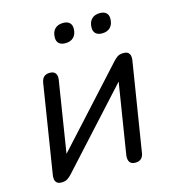

<svg xmlns="http://www.w3.org/2000/svg" viewBox="-106 -787 796 881"><g transform="rotate(-15 292.0 -346.5)"><path d="M78.9 6.9Q63 6.9 55.7 -0.2Q48.4 -7.4 47.3 -17.5Q46.3 -27.6 47.8 -36.5L114.7 -457.3Q118.1 -476.3 128.3 -484.8Q138.5 -493.3 155.5 -493.3Q174.9 -493.3 182.6 -481.6Q190.4 -470 187 -450.5L127.8 -77.1H99.9L456.9 -468.5Q464.7 -477.3 475.7 -485.3Q486.6 -493.3 505 -493.3Q520.4 -493.3 527.7 -487.1Q535 -480.8 536.8 -471Q538.5 -461.1 536.6 -450.3L469.2 -29.5Q466.8 -11.5 456.6 -2.3Q446.4 6.9 429.4 6.9Q409.5 6.9 402 -4.7Q394.5 -16.4 396.9 -36.3L456.5 -409.7H484.4L127.4 -18.3Q119.6 -9.5 108.2 -1.3Q96.8 6.9 78.9 6.9ZM434.7 -605.7Q415.5 -605.7 405 -615.3Q394.4 -624.9 394.4 -642.6Q394.4 -669.2 408.6 -683.8Q422.9 -698.5 448.4 -698.5Q468 -698.5 478.3 -688.9Q488.7 -679.3 488.7 -661.6Q488.7 -635.6 474.7 -620.7Q460.7 -605.7 434.7 -605.7ZM260.5 -605.7Q240.9 -605.7 230.3 -615.3Q219.8 -624.9 219.8 -642.6Q219.8 -669.2 234 -683.8Q248.2 -698.5 273.8 -698.5Q293.4 -698.5 304 -688.9Q314.5 -679.3 314.5 -661.6Q314.5 -635.6 300.5 -620.7Q286.5 -605.7 260.5 -605.7Z"/></g></svg>

Font: Nunito ExtraLight
Style: Italic
Weight: 200
Italic angle: -9°
Designer: Vernon Adams
Foundry: Vernon Adams
Version: Version 3.602